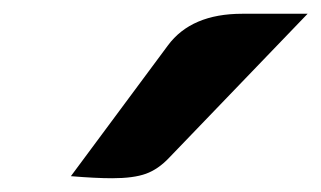

<svg xmlns="http://www.w3.org/2000/svg" viewBox="-20 -776 467 279"><path d="M224 -710Q258 -756 332 -756H427L226 -547Q210 -530 192 -523.5Q174 -517 143 -517Q119 -517 83 -520Z"/></svg>

Font: K2D ExtraBold
Style: Italic
Weight: 800
Italic angle: -10°
Designer: Katatrad Aksorn Co.,Ltd.
Foundry: Cadson Demak Co.,Ltd.
Version: Version 1.000; ttfautohint (v1.6)